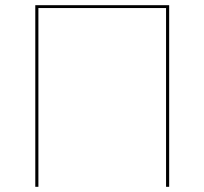

<svg xmlns="http://www.w3.org/2000/svg" viewBox="-20 -720 788 740"><path d="M632 0H620V-689H128V0H116V-700H632Z"/></svg>

Font: Lato 2
Style: Regular
Weight: 100
Designer: Lukasz Dziedzic with Adam Twardoch and Botio Nikoltchev
Foundry: tyPoland Lukasz Dziedzic
Version: Version 2.015; 2015-08-06; http://www.latofonts.com/